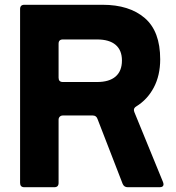

<svg xmlns="http://www.w3.org/2000/svg" viewBox="-20 -783 738 803"><path d="M82 0Q64 0 64 -18V-745Q64 -763 82 -763H409Q521 -763 585.5 -707.5Q650 -652 650 -535Q650 -468 623.5 -417.5Q597 -367 550 -338Q540 -332 540 -323Q540 -320 542 -314L662 -21L664 -13Q664 0 648 0H514Q499 0 493 -14L388 -285Q383 -300 368 -300H243Q235 -300 230 -295Q225 -290 225 -282V-18Q225 0 207 0ZM386 -440Q437 -440 463.5 -463Q490 -486 490 -530Q490 -573 463.5 -595.5Q437 -618 386 -618H243Q225 -618 225 -600V-458Q225 -440 243 -440Z"/></svg>

Font: Open Sauce Two ExtraBold
Style: Regular
Weight: 800
Designer: Alfredo Marco Pradil
Foundry: Creative Sauce Fz LLC
Version: Version 1.477